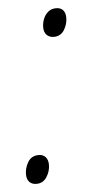

<svg xmlns="http://www.w3.org/2000/svg" viewBox="-45 -565 290 601"><g transform="rotate(-5 100.0 -265.0)"><path d="M139.6 -446.8Q126 -446.8 117.4 -455.3Q108.9 -463.9 108.9 -479Q108.9 -493.2 114 -505.9Q119.1 -518.6 129.2 -527.1Q139.2 -535.6 154.3 -535.6Q168.5 -535.6 176 -527.1Q183.6 -518.6 183.6 -502.9Q183.6 -482.9 172.4 -464.8Q161.1 -446.8 139.6 -446.8ZM45.4 6.8Q31.2 6.8 23.2 -1.7Q15.1 -10.3 15.1 -25.9Q15.1 -45.9 26.1 -64.2Q37.1 -82.5 60.1 -82.5Q73.7 -82.5 81.5 -73.7Q89.4 -64.9 89.4 -49.3Q89.4 -29.3 77.9 -11.2Q66.4 6.8 45.4 6.8Z"/></g></svg>

Font: Open Sans SemiCondensed Light
Style: Italic
Weight: 300
Width: 4
Italic angle: -12°
Designer: Monotype Design Team
Foundry: Monotype Imaging Inc.
Version: Version 3.000